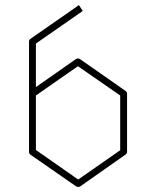

<svg xmlns="http://www.w3.org/2000/svg" viewBox="-20 -782 613 754"><path d="M473 -425Q479 -420 479 -414V-186Q479 -180 473 -175L295 -50Q293 -48 287 -48Q281 -48 279 -50L99 -175Q94 -179 94 -186V-618Q94 -625 99 -629L290 -762L305 -739L121 -611V-440L278 -550Q286 -555 294 -550ZM287 -77 452 -192V-407L286 -522L121 -407V-193Z"/></svg>

Font: Envoyer
Style: Regular
Weight: 400
Version: Version 0.1